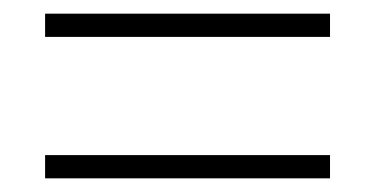

<svg xmlns="http://www.w3.org/2000/svg" viewBox="-20 -493 550 281"><path d="M46 -439V-473H463V-439ZM46 -232V-266H463V-232Z"/></svg>

Font: Noto Sans Arabic SemCond ExtLt
Style: Regular
Weight: 200
Width: 4
Designer: Monotype Design Team, Nadine Chahine, Nizar Qandah and Khaled Hosny
Foundry: Monotype Imaging Inc.
Version: Version 2.012; ttfautohint (v1.8.4.7-5d5b)